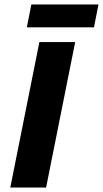

<svg xmlns="http://www.w3.org/2000/svg" viewBox="-20 -838 460 858"><path d="M26 0H186L316 -650H156ZM100 -716H400L420 -818H120Z"/></svg>

Font: Source Sans Pro Black
Style: Italic
Weight: 900
Italic angle: -11°
Designer: Paul D. Hunt
Foundry: Adobe Systems Incorporated
Version: Version 3.006;hotconv 1.0.111;makeotfexe 2.5.65597